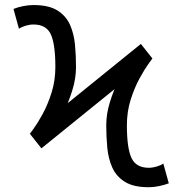

<svg xmlns="http://www.w3.org/2000/svg" viewBox="-20 -743 733 772"><path d="M490.2 -239.3Q490.2 -294.4 505.6 -342.8Q521 -391.1 541.5 -428.5Q562 -465.8 577.4 -486.8Q592.8 -507.8 592.8 -507.8H504.9Q504.9 -507.8 490.2 -483.4Q475.6 -459 456.1 -419.2Q436.5 -379.4 421.9 -332.3Q407.2 -285.2 407.2 -239.3Q407.2 -193.4 411.4 -149.2Q415.5 -105 431.6 -69.1Q447.8 -33.2 482.4 -11.7Q517.1 9.8 578.1 9.8Q598.6 9.8 620.4 5.1Q642.1 0.5 658.7 -5.9L636.7 -85.4Q627.4 -78.6 610.6 -73.5Q593.8 -68.4 578.1 -68.4Q526.9 -68.4 508.5 -108.2Q490.2 -147.9 490.2 -239.3ZM202.6 -473.6Q202.6 -418.9 187.3 -370.4Q171.9 -321.8 151.4 -284.4Q130.9 -247.1 115.5 -226.1Q100.1 -205.1 100.1 -205.1H188Q188 -205.1 202.6 -229.5Q217.3 -253.9 236.8 -293.7Q256.3 -333.5 271 -380.6Q285.6 -427.7 285.6 -473.6Q285.6 -519.5 281.5 -563.7Q277.3 -607.9 261.2 -643.8Q245.1 -679.7 210.4 -701.2Q175.8 -722.7 114.7 -722.7Q94.2 -722.7 72.5 -718.3Q50.8 -713.9 34.2 -707L56.2 -627.4Q65.9 -634.3 82.5 -639.4Q99.1 -644.5 114.7 -644.5Q166 -644.5 184.3 -605Q202.6 -565.4 202.6 -473.6ZM546.4 -566.4 100.1 -205.1 146.5 -146.5 592.8 -507.8Z"/></svg>

Font: Giphurs
Style: Regular
Weight: 400
Version: Version 2.010